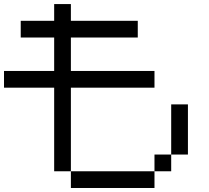

<svg xmlns="http://www.w3.org/2000/svg" viewBox="-20 -937 1040 957"><path d="M0 -500V-583.3H250V-750H83.3V-833.3H250V-916.7H333.3V-833.3H666.7V-750H333.3V-583.3H750V-500H333.3V-83.3H250V-500ZM750 -83.3V-166.7H833.3V-83.3ZM750 0H333.3V-83.3H750ZM916.7 -166.7H833.3V-416.7H916.7Z"/></svg>

Font: Galmuri11 Regular
Style: Regular
Weight: 400
Designer: Minseo Lee (Quiple)
Version: Version 2.356;hotconv 1.1.0;makeotfexe 2.6.0 DEVELOPMENT